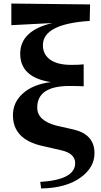

<svg xmlns="http://www.w3.org/2000/svg" viewBox="-20 -840 567 1083"><path d="M397 -109Q513 -81 513 24Q513 103 438 159Q355 221 212 223L207 186Q404 174 404 80Q404 26 327 8L218 -17Q53 -54 53 -190Q53 -262 107 -311Q164 -364 267 -377Q94 -403 94 -537Q94 -667 275 -710L44 -698V-820L488 -815L486 -722Q222 -705 222 -585Q222 -534 262 -504Q304 -474 382 -474Q425 -474 452 -477V-353Q436 -355 372 -355Q190 -355 190 -233Q190 -159 300 -131Z"/></svg>

Font: Source Han Serif CN Heavy
Style: Regular
Weight: 900
Designer: Ryoko NISHIZUKA  (kana & ideographs); Frank Grießhammer (Latin, Greek & Cyrillic); Wenlong ZHANG  (bopomofo); Sandoll Co
Foundry: Adobe Systems Incorporated
Version: Version 1.000;PS 1;hotconv 16.6.53;makeotf.lib2.5.65590